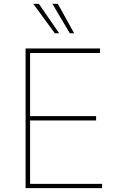

<svg xmlns="http://www.w3.org/2000/svg" viewBox="-20 -980 624 1000"><path d="M113.3 0V-727.5H501V-704.1H136.7V-375H480.5V-352.5H136.7V-22.5H511.7V0ZM265.6 -806.6 153.3 -960H182.6L288.1 -806.6ZM343.8 -806.6 252.9 -960H281.2L366.2 -806.6Z"/></svg>

Font: Inter Tight Thin
Style: Regular
Weight: 250
Designer: Rasmus Andersson
Foundry: rsms
Version: Version 3.004